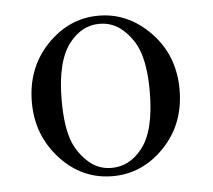

<svg xmlns="http://www.w3.org/2000/svg" viewBox="-40 -485 598 540"><g transform="rotate(-5 258.5 -215.5)"><path d="M48.8 -214.8Q48.8 -312 110.8 -377Q172.9 -441.9 256.8 -441.9Q339.8 -441.9 402.8 -377Q465.8 -312 465.8 -215.1Q465.8 -118.2 403.8 -53.5Q341.8 11.2 257.8 11.2Q170.9 11.2 109.9 -55.4Q48.8 -122.1 48.8 -214.8ZM132.8 -213.9Q132.8 -134.8 150.9 -92.8Q165 -60.5 192.1 -36.4Q219.2 -12.2 256.8 -12.2Q306.6 -12.2 341.8 -56.2Q381.8 -105 381.8 -217.8Q381.8 -293 363.8 -336.9Q350.6 -369.1 322.8 -394Q294.9 -418.9 256.8 -418.9Q208 -418.9 172.9 -375Q132.8 -324.7 132.8 -213.9Z"/></g></svg>

Font: CMU Serif Upright Italic
Style: UprightItalic
Weight: 500
Version: Version 0.7.0